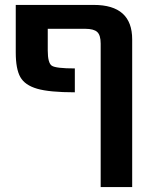

<svg xmlns="http://www.w3.org/2000/svg" viewBox="-20 -540 621 780"><path d="M389 -363Q389 -397 375 -410Q361 -423 326 -423H174V-335Q174 -284 190.5 -273Q207 -262 284 -262V-165Q181 -165 131 -179.5Q81 -194 62.5 -227Q44 -260 44 -327V-520H361Q517 -520 517 -380V220H389Z"/></svg>

Font: Mplus 1p Bold
Style: Bold
Weight: 700
Version: Version 1.061